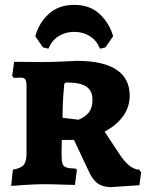

<svg xmlns="http://www.w3.org/2000/svg" viewBox="-20 -757 607 789"><path d="M342 -59 284 -182H234L233 -120Q233 -95 237 -84Q241 -73 252.5 -69Q264 -65 292 -64L296 -58L288 3Q273 3 234.5 1.5Q196 0 161 0Q125 0 82 3Q39 6 26 7L33 -60Q65 -65 77 -79Q89 -93 89 -125V-403Q89 -423 84 -430.5Q79 -438 66 -438L37 -437L30 -445L38 -503L151 -502Q190 -502 234 -504Q278 -506 295 -507Q403 -507 458 -471Q513 -435 513 -364Q513 -318 486.5 -280.5Q460 -243 410 -216L468 -128Q512 -60 552 -60L560 -49L553 4L435 12Q402 12 380 -4.5Q358 -21 342 -59ZM360 -348Q360 -384 335 -401Q310 -418 257 -418Q249 -418 246 -414.5Q243 -411 243 -400Q237 -334 237 -273L303 -265Q330 -276 345 -295Q360 -314 360 -348ZM179 -557 157 -562 125 -608Q140 -663 180.5 -700Q221 -737 285 -737Q349 -737 389 -700Q429 -663 445 -608L413 -562L391 -557Q377 -591 349 -608.5Q321 -626 285 -626Q249 -626 221 -608.5Q193 -591 179 -557Z"/></svg>

Font: Alegreya SC ExtraBold
Style: Regular
Weight: 800
Designer: Juan Pablo del Peral
Foundry: Huerta Tipografica
Version: Version 2.007; ttfautohint (v1.6)